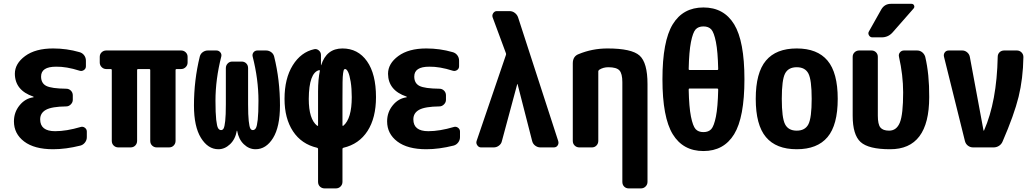

<svg xmlns="http://www.w3.org/2000/svg" viewBox="-20 -790 5540 1029"><path d="M412.1 -109.4Q423.8 -113.3 434.6 -105.5Q445.3 -97.7 445.3 -85V-54.7Q445.3 -39.1 435.5 -26.4Q425.8 -13.7 411.1 -9.8Q333 9.8 264.6 9.8Q164.1 9.8 109.4 -31.7Q54.7 -73.2 54.7 -139.6Q54.7 -188.5 85 -225.6Q115.2 -262.7 159.2 -268.6Q160.2 -268.6 160.2 -269.5Q160.2 -271.5 158.2 -272.5Q60.5 -305.7 59.6 -394.5Q59.6 -449.2 114.7 -489.7Q169.9 -530.3 264.6 -530.3Q337.9 -530.3 405.3 -510.7Q420.9 -506.8 430.7 -494.1Q440.4 -481.4 440.4 -464.8V-434.6Q440.4 -421.9 429.7 -414.6Q418.9 -407.2 406.2 -411.1Q335.9 -433.6 280.3 -432.6Q200.2 -432.6 200.2 -379.9Q200.2 -343.8 228 -329.6Q255.9 -315.4 335 -314.5Q349.6 -314.5 359.9 -304.2Q370.1 -293.9 370.1 -279.3V-254.9Q370.1 -241.2 359.4 -230.5Q348.6 -219.7 335 -219.7Q257.8 -218.8 226.6 -201.7Q195.3 -184.6 195.3 -150.4Q195.3 -86.9 275.4 -86.9Q335.9 -86.9 412.1 -109.4Z M950.2 -519.5Q964.8 -519.5 975.1 -509.8Q985.4 -500 985.4 -485.4V-455.1Q985.4 -440.4 975.1 -430.2Q964.8 -419.9 950.2 -419.9H925.8Q920.9 -419.9 920.9 -415V-35.2Q920.9 -20.5 911.1 -10.3Q901.4 0 885.7 0H820.3Q805.7 0 795.4 -9.8Q785.2 -19.5 785.2 -35.2V-415Q785.2 -419.9 780.3 -419.9H719.7Q714.8 -419.9 714.8 -415V-35.2Q714.8 -20.5 705.1 -10.3Q695.3 0 679.7 0H614.3Q599.6 0 589.4 -9.8Q579.1 -19.5 579.1 -35.2V-415Q579.1 -419.9 574.2 -419.9H549.8Q535.2 -419.9 524.9 -430.2Q514.6 -440.4 514.6 -455.1V-485.4Q514.6 -500 524.9 -509.8Q535.2 -519.5 549.8 -519.5Z M1405.3 -519.5Q1420.9 -519.5 1433.1 -510.7Q1445.3 -502 1449.2 -487.3Q1480.5 -361.3 1480.5 -224.6Q1480.5 -110.4 1443.4 -50.3Q1406.2 9.8 1349.6 9.8Q1314.5 9.8 1286.6 -17.1Q1258.8 -43.9 1251 -88.9Q1251 -89.8 1250 -89.8Q1249 -89.8 1249 -88.9Q1241.2 -43.9 1212.9 -17.1Q1184.6 9.8 1150.4 9.8Q1094.7 9.8 1057.1 -50.8Q1019.5 -111.3 1019.5 -224.6Q1019.5 -360.4 1050.8 -487.3Q1054.7 -502 1066.9 -510.7Q1079.1 -519.5 1094.7 -519.5H1139.6Q1152.3 -519.5 1160.6 -509.8Q1168.9 -500 1166 -487.3Q1134.8 -365.2 1134.8 -250Q1134.8 -183.6 1138.7 -148.4Q1142.6 -113.3 1148.9 -103Q1155.3 -92.8 1165 -92.8Q1173.8 -92.8 1178.7 -102.1Q1183.6 -111.3 1187 -141.6Q1190.4 -171.9 1190.4 -230.5V-424.8Q1190.4 -439.5 1200.2 -449.7Q1210 -460 1224.6 -460H1275.4Q1290 -460 1299.8 -450.2Q1309.6 -440.4 1309.6 -424.8V-230.5Q1309.6 -172.9 1313 -142.1Q1316.4 -111.3 1321.3 -102.1Q1326.2 -92.8 1335 -92.8Q1344.7 -92.8 1351.1 -103Q1357.4 -113.3 1361.3 -148.4Q1365.2 -183.6 1365.2 -250Q1365.2 -365.2 1334 -487.3Q1331.1 -500 1338.9 -509.8Q1346.7 -519.5 1360.4 -519.5Z M1820.3 -116.2Q1865.2 -154.3 1865.2 -269.5Q1865.2 -316.4 1859.4 -352.1Q1853.5 -387.7 1845.7 -403.8Q1837.9 -419.9 1830.1 -419.9Q1825.2 -419.9 1823.2 -416.5Q1821.3 -413.1 1818.8 -397.5Q1816.4 -381.8 1815.9 -350.1Q1815.4 -318.4 1815.4 -259.8V-118.2Q1815.4 -114.3 1820.3 -116.2ZM1684.6 -299.8Q1684.6 -365.2 1694.3 -410.2Q1694.3 -412.1 1692.9 -413.6Q1691.4 -415 1690.4 -414.1Q1635.7 -400.4 1634.8 -259.8Q1634.8 -151.4 1679.7 -116.2Q1684.6 -114.3 1684.6 -117.2ZM1815.4 -530.3Q1898.4 -530.3 1946.8 -461.9Q1995.1 -393.6 1995.1 -269.5Q1995.1 -158.2 1949.7 -87.9Q1904.3 -17.6 1820.3 2Q1815.4 3.9 1815.4 7.8V184.6Q1815.4 199.2 1805.2 209.5Q1794.9 219.7 1780.3 219.7H1719.7Q1705.1 219.7 1694.8 210Q1684.6 200.2 1684.6 184.6V7.8Q1684.6 3.9 1679.7 2Q1595.7 -17.6 1550.3 -86.4Q1504.9 -155.3 1504.9 -259.8Q1504.9 -369.1 1548.8 -439.9Q1592.8 -510.7 1664.1 -526.4Q1677.7 -529.3 1689 -519.5Q1700.2 -509.8 1700.2 -495.1V-440.4H1701.2Q1729.5 -530.3 1815.4 -530.3Z M2412.1 -109.4Q2423.8 -113.3 2434.6 -105.5Q2445.3 -97.7 2445.3 -85V-54.7Q2445.3 -39.1 2435.5 -26.4Q2425.8 -13.7 2411.1 -9.8Q2333 9.8 2264.6 9.8Q2164.1 9.8 2109.4 -31.7Q2054.7 -73.2 2054.7 -139.6Q2054.7 -188.5 2085 -225.6Q2115.2 -262.7 2159.2 -268.6Q2160.2 -268.6 2160.2 -269.5Q2160.2 -271.5 2158.2 -272.5Q2060.5 -305.7 2059.6 -394.5Q2059.6 -449.2 2114.7 -489.7Q2169.9 -530.3 2264.6 -530.3Q2337.9 -530.3 2405.3 -510.7Q2420.9 -506.8 2430.7 -494.1Q2440.4 -481.4 2440.4 -464.8V-434.6Q2440.4 -421.9 2429.7 -414.6Q2418.9 -407.2 2406.2 -411.1Q2335.9 -433.6 2280.3 -432.6Q2200.2 -432.6 2200.2 -379.9Q2200.2 -343.8 2228 -329.6Q2255.9 -315.4 2335 -314.5Q2349.6 -314.5 2359.9 -304.2Q2370.1 -293.9 2370.1 -279.3V-254.9Q2370.1 -241.2 2359.4 -230.5Q2348.6 -219.7 2335 -219.7Q2257.8 -218.8 2226.6 -201.7Q2195.3 -184.6 2195.3 -150.4Q2195.3 -86.9 2275.4 -86.9Q2335.9 -86.9 2412.1 -109.4Z M2756.8 -696.3 2971.7 -34.2Q2975.6 -21.5 2968.8 -10.7Q2961.9 0 2948.2 0H2876Q2861.3 0 2848.6 -9.3Q2835.9 -18.6 2832 -34.2L2753.9 -338.9Q2753.9 -339.8 2752.9 -339.8Q2752 -339.8 2752 -338.9L2669.9 -34.2Q2667 -19.5 2654.3 -9.8Q2641.6 0 2626 0H2557.6Q2545.9 0 2538.1 -11.2Q2530.3 -22.5 2534.2 -34.2L2691.4 -495.1Q2693.4 -500 2691.4 -504.9L2620.1 -697.3Q2616.2 -709 2623.5 -719.7Q2630.9 -730.5 2642.6 -730.5H2710.9Q2726.6 -730.5 2739.3 -720.7Q2752 -710.9 2756.8 -696.3Z M3235.4 -530.3Q3365.2 -530.3 3407.7 -492.2Q3450.2 -454.1 3450.2 -339.8V184.6Q3450.2 199.2 3439.9 209.5Q3429.7 219.7 3415 219.7H3349.6Q3335 219.7 3325.2 210Q3315.4 200.2 3315.4 184.6V-349.6Q3315.4 -395.5 3299.8 -412.6Q3284.2 -429.7 3240.2 -429.7Q3212.9 -429.7 3191.4 -416Q3187.5 -413.1 3186.5 -408.2V-35.2Q3186.5 -20.5 3176.8 -10.3Q3167 0 3152.3 0H3085Q3070.3 0 3060.1 -9.8Q3049.8 -19.5 3049.8 -35.2V-450.2Q3049.8 -488.3 3081.1 -500Q3154.3 -530.3 3235.4 -530.3Z M3825.2 -415Q3829.1 -415 3829.1 -419.9Q3827.1 -513.7 3816.9 -564.9Q3806.6 -616.2 3792 -632.3Q3777.3 -648.4 3750 -648.4Q3722.7 -648.4 3708 -632.3Q3693.4 -616.2 3683.1 -564.9Q3672.9 -513.7 3670.9 -419.9Q3670.9 -415 3674.8 -415ZM3829.1 -309.6Q3829.1 -314.5 3825.2 -315.4H3674.8Q3670.9 -315.4 3670.9 -309.6Q3672.9 -215.8 3683.1 -165Q3693.4 -114.3 3708 -98.1Q3722.7 -82 3750 -82Q3777.3 -82 3792 -98.1Q3806.6 -114.3 3816.9 -165Q3827.1 -215.8 3829.1 -309.6ZM3585.4 -659.7Q3640.6 -750 3750 -750Q3859.4 -750 3914.6 -659.7Q3969.7 -569.3 3969.7 -365.2Q3969.7 -161.1 3914.6 -70.8Q3859.4 19.5 3750 19.5Q3640.6 19.5 3585.4 -70.8Q3530.3 -161.1 3530.3 -365.2Q3530.3 -569.3 3585.4 -659.7Z M4187.5 -124Q4205.1 -89.8 4250 -89.8Q4294.9 -89.8 4312.5 -124Q4330.1 -158.2 4330.1 -260.3Q4330.1 -362.3 4312.5 -396Q4294.9 -429.7 4250 -429.7Q4205.1 -429.7 4187.5 -396Q4169.9 -362.3 4169.9 -260.3Q4169.9 -158.2 4187.5 -124ZM4085 -465.3Q4139.6 -530.3 4250 -530.3Q4360.4 -530.3 4415 -465.3Q4469.7 -400.4 4469.7 -260.3Q4469.7 -120.1 4415 -55.2Q4360.4 9.8 4250 9.8Q4139.6 9.8 4085 -55.2Q4030.3 -120.1 4030.3 -260.3Q4030.3 -400.4 4085 -465.3Z M4894.5 -519.5Q4910.2 -519.5 4921.9 -510.3Q4933.6 -501 4938.5 -486.3Q4960.9 -391.6 4960 -269.5Q4960 10.7 4750 9.8Q4634.8 9.8 4592.3 -28.8Q4549.8 -67.4 4549.8 -169.9V-485.4Q4549.8 -500 4560.1 -509.8Q4570.3 -519.5 4585 -519.5H4650.4Q4665 -519.5 4674.8 -509.8Q4684.6 -500 4684.6 -485.4V-169.9Q4684.6 -124 4698.2 -106.9Q4711.9 -89.8 4745.1 -89.8Q4785.2 -89.8 4802.7 -133.3Q4820.3 -176.8 4820.3 -294.9Q4820.3 -386.7 4797.9 -486.3Q4794.9 -499 4803.2 -509.3Q4811.5 -519.5 4825.2 -519.5ZM4754.9 -769.5H4865.2Q4875 -769.5 4878.9 -760.7Q4882.8 -752 4876 -744.1L4763.7 -616.2Q4740.2 -589.8 4705.1 -589.8H4655.3Q4643.6 -589.8 4637.2 -600.6Q4630.9 -611.3 4636.7 -621.1L4703.1 -739.3Q4720.7 -769.5 4754.9 -769.5Z M5429.7 -519.5Q5444.3 -519.5 5454.6 -509.3Q5464.8 -499 5464.8 -484.4Q5462.9 -368.2 5439 -271Q5415 -173.8 5353.5 -32.2Q5347.7 -17.6 5334.5 -8.8Q5321.3 0 5304.7 0H5195.3Q5179.7 0 5167.5 -9.3Q5155.3 -18.6 5151.4 -34.2L5039.1 -486.3Q5036.1 -499 5043.5 -509.3Q5050.8 -519.5 5065.4 -519.5H5136.7Q5151.4 -519.5 5163.1 -509.8Q5174.8 -500 5177.7 -485.4L5251 -90.8Q5251 -89.8 5252 -89.8Q5253.9 -89.8 5253.9 -90.8Q5322.3 -246.1 5327.1 -485.4Q5327.1 -500 5336.9 -509.8Q5346.7 -519.5 5362.3 -519.5Z"/></svg>

Font: Rounded-L Mgen+ 1mn bold
Style: Bold
Weight: 700
Designer: [Source Han Sans]
Ryoko NISHIZUKA  (kana & ideographs); Paul D. Hunt (Latin, Greek & Cyrillic); Wenlong ZHANG  (bopomofo
Version: Version 1.059.20150602